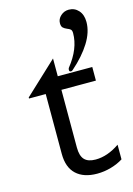

<svg xmlns="http://www.w3.org/2000/svg" viewBox="-117 -817 614 887"><g transform="rotate(-15 190.0 -373.0)"><path d="M175 -407V-131Q175 -91 192 -73Q209 -55 245 -55Q302 -55 360 -95V-25Q335 -9 302 0.5Q269 10 235 10Q171 10 135.5 -23Q100 -56 100 -121V-407H20V-412L175 -557V-472H340V-407ZM368 -680Q368 -632 336.5 -581.5Q305 -531 249 -482Q245 -478 240 -478Q232 -478 232 -487Q232 -493 235 -497Q295 -572 295 -646Q295 -659 289.5 -664Q284 -669 273 -673Q261 -678 254.5 -684.5Q248 -691 248 -706Q248 -726 264.5 -741Q281 -756 303 -756Q331 -756 349.5 -735.5Q368 -715 368 -680Z"/></g></svg>

Font: Madhuban Light
Style: Regular
Weight: 300
Designer: jaikishan Patel
Foundry: MagicType
Version: Version 1.000